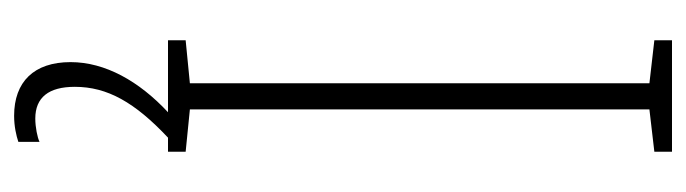

<svg xmlns="http://www.w3.org/2000/svg" viewBox="-370 -384 972 272"><g transform="rotate(90 116.0 -248.0)"><path d="M103 132C103 86 125 47 175 0H195V-25L135 -31V-682L195 -689V-714H37V-689L98 -682V-31L37 -25V0H139C95 41 68 89 68 138C68 190 96 218 144 218C159 218 172 215 181 212V182C175 185 160 188 148 188C118 188 103 169 103 132Z"/></g></svg>

Font: Noto Sans Lao UI ExtCond ExtLt
Style: Regular
Weight: 200
Width: 2
Designer: Monotype Design Team
Foundry: Monotype Imaging Inc.
Version: Version 2.000